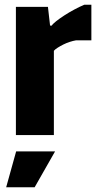

<svg xmlns="http://www.w3.org/2000/svg" viewBox="-20 -569 415 809"><path d="M48 69H212L126 220H6ZM47 -540H182L191 -461H198Q202 -468 216.5 -479.5Q231 -491 251 -504Q271 -517 293.5 -529Q316 -541 335 -549H365V-399H300Q288 -397 274 -392.5Q260 -388 247 -381.5Q234 -375 223 -368Q212 -361 207 -355V0H47Z"/></svg>

Font: Encode Sans Compressed
Style: ExtraBold
Weight: 800
Designer: Pablo Impallari, Andres Torresi
Foundry: Pablo Impallari, Andres Torresi
Version: Version 1.000; ttfautohint (v1.00) -l 8 -r 50 -G 200 -x 14 -